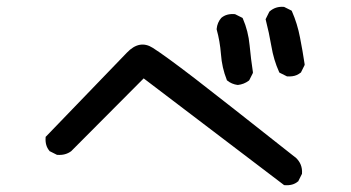

<svg xmlns="http://www.w3.org/2000/svg" viewBox="-20 -661 1040 569"><path d="M820.8 -113.3 405.8 -428.7 191.9 -213.9 191.4 -213.4 190.9 -212.9Q173.8 -200.2 149.9 -202.1H148.9L147.9 -202.6L128.4 -212.4L127 -212.9L126.5 -213.9Q113.3 -229.5 115.2 -253.4V-255.4L116.7 -256.8L356 -504.9Q393.6 -544.4 433.1 -519Q469.2 -496.1 557.1 -428.7Q645 -360.8 855 -194.8H855.5Q877 -175.3 875 -147V-146L874.5 -145L864.7 -125.5L864.3 -124L863.3 -123.5Q855.5 -116.7 845.5 -114Q835.4 -111.3 823.7 -112.3H821.8ZM684.1 -409.2Q666.5 -411.6 653.3 -422.4L652.3 -423.3L651.9 -424.8Q637.7 -460.4 634.8 -500.5Q631.8 -539.1 622.1 -573.7V-574.7V-575.7Q624 -594.2 635.3 -607.4L635.7 -607.9Q643.6 -614.7 653.6 -617.4Q663.6 -620.1 675.3 -619.1H676.3L677.2 -618.7L696.8 -608.9L698.7 -607.9L699.7 -606Q715.8 -568.8 719.7 -526.9Q723.6 -485.8 729.5 -447.3V-445.3L729 -443.8L719.2 -424.3L718.3 -422.9L717.3 -421.9Q710 -416.5 701.9 -413.3Q693.8 -410.2 685.1 -409.2H684.6ZM829.6 -435.1 810.1 -444.8 808.1 -445.8 807.1 -447.8Q791 -483.4 784.2 -524.4Q777.3 -564.5 767.6 -602.1L767.1 -604L768.1 -606L777.8 -625.5L778.3 -626.5L779.3 -627.4Q796.9 -642.6 820.8 -640.6H821.8L822.8 -640.1L842.3 -630.4L844.2 -629.4L845.2 -627.4Q861.3 -590.8 869.1 -549.8Q877 -509.8 882.8 -470.7V-468.8L882.3 -467.3L872.6 -447.8L872.1 -446.3L871.1 -445.8Q865.7 -441.4 859.6 -438.7Q853.5 -436 846.4 -435.1Q839.4 -434.1 831.5 -434.6H830.6Z"/></svg>

Font: NaikaiFont
Style: SemiBold
Weight: 600
Version: Version 1.89